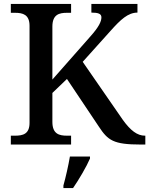

<svg xmlns="http://www.w3.org/2000/svg" viewBox="-20 -734 758 975"><path d="M35 0H341V-45H320C280 -45 246 -54 246 -115V-262L320 -333L482 -91C528 -21 556 0 695 0H718V-45H716C677 -45 643 -71 604 -125L400 -420L542 -578C592 -634 630 -670 678 -670V-714H444V-670C479 -670 495 -664 495 -646C495 -625 482 -597 439 -549L246 -330V-599C246 -660 280 -669 320 -669H341V-714H35V-669H56C96 -669 130 -660 130 -603V-110C130 -53 96 -45 56 -45H35ZM302 208V221H351C380 179 419 113 437 71V61H335C327 108 314 165 302 208Z"/></svg>

Font: Noto Serif Tamil Medium
Style: Italic
Weight: 500
Italic angle: -12°
Designer: Indian Type Foundry, Tom Grace, and the Monotype Design Team
Foundry: Monotype Imaging Inc.
Version: Version 2.003